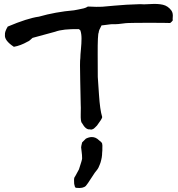

<svg xmlns="http://www.w3.org/2000/svg" viewBox="-20 -626 897 968"><path d="M434 26Q413 30 393 -6Q386 -12 387 -51.5Q388 -91 387 -97Q387 -116 384.5 -217Q382 -318 385 -333Q385 -347 388 -377.5Q391 -408 391 -432Q391 -456 385 -473Q380 -478 378 -479Q298 -481 258 -466L144 -435Q128 -419 119 -416Q84 -396 50 -390Q1 -422 5 -451Q3 -465 19 -492Q118 -534 176 -542Q260 -566 353 -574Q358 -575 374.5 -578Q391 -581 402.5 -584Q414 -587 423 -593Q426 -593 439.5 -592.5Q453 -592 465 -591.5Q477 -591 495 -592Q500 -592 556.5 -597.5Q613 -603 686 -605Q701 -603 738.5 -605.5Q776 -608 801.5 -602Q827 -596 844 -573Q849 -566 850.5 -557Q852 -548 851 -540Q850 -532 851 -523Q850 -521 845 -516Q840 -511 838 -510Q814 -511 733.5 -511Q653 -511 629 -510Q617 -510 595.5 -507Q574 -504 562 -504H543Q538 -504 533 -503L502 -499Q497 -498 492 -498Q477 -471 478 -463Q472 -455 472.5 -350.5Q473 -246 473 -238Q474 -227 479 -149.5Q484 -72 495 -37V-34Q493 -25 469 7Q466 10 460 16Q454 22 453 22.5Q452 23 445.5 26Q439 29 434 26ZM365 321Q361 321 359 318Q357 315 356 309Q355 303 354 301Q354 297 353.5 288Q353 279 354 273Q355 267 359 263L378 228Q394 180 394 173Q394 155 391.5 138.5Q389 122 389 117Q389 112 394 92L413 73Q429 65 443 65Q463 65 479 81Q493 91 495 98Q497 105 496 123V132Q495 142 495 144Q495 146 494.5 155Q494 164 493 167.5Q492 171 490.5 179.5Q489 188 487 193Q485 198 482.5 205Q480 212 476.5 219Q473 226 468 232Q461 239 441 270.5Q421 302 413 311Q399 325 365 321Z"/></svg>

Font: Excalifont
Style: Regular
Weight: 400
Designer: Your Own Font Foundry (Virgil); Ján Filípek / DizajnDesign (Excalifont, modifications)
Foundry: Your Own Font Foundry (Virgil); Ján Filípek / DizajnDesign (Excalifont, modifications)
Version: Version 1.000;Glyphs 3.2 (3227)